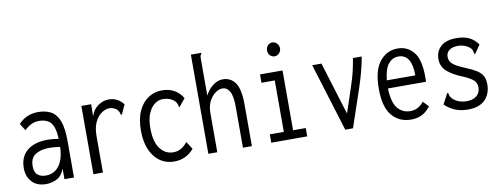

<svg xmlns="http://www.w3.org/2000/svg" viewBox="-58 -961 3315 1268"><g transform="rotate(-10 1600.0 -327.0)"><path d="M168 11Q106 11 72.5 -25.5Q39 -62 39 -118Q39 -172 63 -207Q87 -242 129 -259Q171 -276 223 -276Q259 -276 300 -269Q296 -349 270 -378.5Q244 -408 191 -408Q137 -408 94 -363L64 -410Q117 -467 195 -467Q246 -467 282 -447.5Q318 -428 336.5 -379.5Q355 -331 355 -243V0H291V-70Q271 -20 235.5 -4.5Q200 11 168 11ZM99 -121Q99 -79 120.5 -62Q142 -45 174 -45Q231 -45 264 -88.5Q297 -132 300 -215Q282 -218 263 -219.5Q244 -221 227 -221Q170 -221 134.5 -198Q99 -175 99 -121Z M485 -457H551L549 -376Q565 -422 599 -445Q633 -468 669 -468Q729 -468 768 -418L742 -362L739 -353L732 -356Q729 -363 726.5 -372Q724 -381 712 -393Q689 -410 665 -410Q639 -410 612 -392Q585 -374 567 -337Q549 -300 549 -242V1H485Z M1027 11Q944 11 894 -53.5Q844 -118 844 -228Q844 -306 868.5 -359Q893 -412 934.5 -439Q976 -466 1026 -466Q1073 -466 1108.5 -446Q1144 -426 1165 -389L1129 -345L1123 -337L1118 -341Q1116 -349 1114 -357.5Q1112 -366 1101 -379Q1070 -408 1021 -408Q993 -408 967 -389Q941 -370 924.5 -331Q908 -292 908 -231Q908 -143 942 -96.5Q976 -50 1031 -50Q1087 -50 1126 -102L1159 -51Q1107 11 1027 11Z M1256 -665H1325V-658Q1319 -652 1317.5 -645Q1316 -638 1316 -621V-380Q1338 -422 1369.5 -445Q1401 -468 1434 -468Q1487 -468 1517.5 -425.5Q1548 -383 1548 -277V0H1488V-275Q1488 -347 1470 -378Q1452 -409 1422 -409Q1398 -409 1373.5 -391Q1349 -373 1332.5 -340.5Q1316 -308 1316 -263V0H1256Z M1678 0V-56H1772V-401H1683V-457H1834V-56H1919V0ZM1799 -558Q1781 -558 1768.5 -571.5Q1756 -585 1756 -604Q1756 -624 1768.5 -637.5Q1781 -651 1799 -651Q1817 -651 1830 -637Q1843 -623 1843 -604Q1843 -585 1830 -571.5Q1817 -558 1799 -558Z M2174 0 2033 -457H2095L2204 -103L2259 -268Q2278 -323 2289 -370Q2300 -417 2306 -457H2365Q2351 -372 2313 -257L2226 0Z M2617 10Q2534 10 2486.5 -48Q2439 -106 2439 -227Q2439 -349 2486 -408.5Q2533 -468 2607 -468Q2672 -468 2713.5 -418.5Q2755 -369 2755 -251Q2755 -242 2755 -234.5Q2755 -227 2754 -219H2499Q2502 -124 2535 -85Q2568 -46 2619 -46Q2648 -46 2670.5 -58.5Q2693 -71 2710 -93L2745 -56Q2697 10 2617 10ZM2501 -273H2692Q2692 -415 2603 -415Q2564 -415 2536.5 -383Q2509 -351 2501 -273Z M2997 10Q2947 10 2909 -6Q2871 -22 2842 -51L2875 -113L2880 -122L2886 -119Q2888 -111 2890 -102.5Q2892 -94 2903 -82Q2920 -65 2943 -55.5Q2966 -46 2999 -46Q3040 -46 3064.5 -66.5Q3089 -87 3089 -123Q3089 -152 3069.5 -170.5Q3050 -189 3001 -210Q2937 -235 2899 -267.5Q2861 -300 2861 -352Q2861 -403 2895.5 -435.5Q2930 -468 3000 -468Q3052 -468 3086 -451.5Q3120 -435 3145 -400L3111 -351L3105 -343L3100 -347Q3098 -355 3096.5 -364Q3095 -373 3085 -385Q3067 -401 3045.5 -408.5Q3024 -416 3002 -416Q2966 -416 2944.5 -400Q2923 -384 2923 -357Q2923 -329 2943 -309.5Q2963 -290 3024 -265Q3069 -247 3097 -229.5Q3125 -212 3137.5 -189.5Q3150 -167 3150 -133Q3150 -68 3111 -29Q3072 10 2997 10Z"/></g></svg>

Font: Inconsolata Condensed
Style: Regular
Weight: 400
Width: 3
Monospace: yes
Designer: Raph Levien, Cyreal, Brenton Simpson
Foundry: Raph Levien, Cyreal, Google
Version: Version 3.000; ttfautohint (v1.8.2.53-6de2)